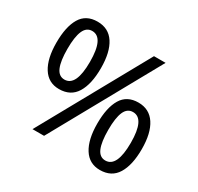

<svg xmlns="http://www.w3.org/2000/svg" viewBox="-155 -910 1141 1106"><g transform="rotate(30 415.5 -357.0)"><path d="M195 -724Q269 -724 307 -665.5Q345 -607 345 -501Q345 -395 308.5 -335.5Q272 -276 195 -276Q124 -276 86.5 -335.5Q49 -395 49 -501Q49 -607 84 -665.5Q119 -724 195 -724ZM195 -662Q157 -662 139.5 -621.5Q122 -581 122 -501Q122 -421 139.5 -380Q157 -339 195 -339Q272 -339 272 -501Q272 -662 195 -662ZM652 -714 256 0H179L575 -714ZM632 -438Q705 -438 743.5 -379.5Q782 -321 782 -215Q782 -109 745.5 -49.5Q709 10 632 10Q561 10 523.5 -49.5Q486 -109 486 -215Q486 -321 521 -379.5Q556 -438 632 -438ZM632 -375Q594 -375 576.5 -335Q559 -295 559 -215Q559 -134 576.5 -93.5Q594 -53 632 -53Q709 -53 709 -215Q709 -375 632 -375Z"/></g></svg>

Font: Noto Sans Javanese
Style: Regular
Weight: 400
Designer: Monotype Design Team
Foundry: Monotype Imaging Inc.
Version: Version 2.004